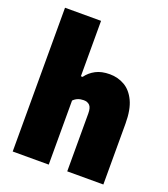

<svg xmlns="http://www.w3.org/2000/svg" viewBox="-146 -911 886 1014"><g transform="rotate(20 297.0 -404.0)"><path d="M44 0V-808H246.5V-496.5H256Q277 -525.5 309 -542.2Q341 -559 387.5 -559Q432.5 -559 470.2 -537.5Q508 -516 530.8 -468.2Q553.5 -420.5 553.5 -341.5V0H350.5V-325Q350.5 -358 338 -370.5Q325.5 -383 304.5 -383Q268.5 -383 246.5 -360V0Z"/></g></svg>

Font: Encode Sans Semi Condensed Black
Style: Regular
Weight: 900
Width: 4
Designer: Multiple Designers
Foundry: Impallari Type
Version: Version 3.000; ttfautohint (v1.8.3) -l 8 -r 50 -G 200 -x 14 